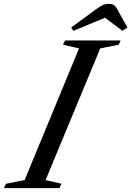

<svg xmlns="http://www.w3.org/2000/svg" viewBox="-86 -970 676 990"><path d="M-65.5 0 -55.5 -22.5 41 -41.5 321.5 -720.5 239 -739.5 249.5 -761.5H536L526 -739.5L431 -720.5L149 -41.5L231 -22.5L220.5 0ZM292.5 -811 281 -828 411 -923.5Q428.5 -936 442.2 -943Q456 -950 474.5 -950Q492 -950 501 -944Q510 -938 518 -923.5L571 -828L545.5 -811L455.5 -878.5Z"/></svg>

Font: Libre Caslon Text
Style: Italic
Weight: 400
Italic angle: -22.583°
Designer: Pablo Impallari, Rodrigo Fuenzalida, Katja Schimmel
Foundry: Pablo Impallari, Rodrigo Fuenzalida
Version: Version 2.000